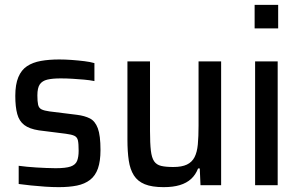

<svg xmlns="http://www.w3.org/2000/svg" viewBox="-20 -763 1233 791"><path d="M222 8Q196 8 166 6Q136 4 107.5 1Q79 -2 57 -5V-80Q73 -78 91.5 -76Q110 -74 130 -73Q150 -72 170 -71Q190 -70 209 -70Q251 -70 271 -77Q291 -84 297.5 -100Q304 -116 304 -142Q304 -171 301 -184.5Q298 -198 286.5 -203.5Q275 -209 251 -212L140 -226Q101 -232 80 -248Q59 -264 51 -293.5Q43 -323 43 -368Q43 -415 55.5 -445Q68 -475 91.5 -490.5Q115 -506 148.5 -512Q182 -518 224 -518Q249 -518 276 -516Q303 -514 327.5 -511Q352 -508 369 -503V-429Q349 -433 326 -435Q303 -437 278.5 -438.5Q254 -440 230 -440Q196 -440 175 -435Q154 -430 144 -415.5Q134 -401 134 -370Q134 -345 137 -331.5Q140 -318 151 -312.5Q162 -307 184 -304L297 -290Q329 -286 350.5 -275Q372 -264 383 -234.5Q394 -205 394 -145Q394 -99 383.5 -69Q373 -39 351 -22Q329 -5 297 1.5Q265 8 222 8Z M654 8Q606 8 576.5 -4Q547 -16 531.5 -40.5Q516 -65 510.5 -101.5Q505 -138 505 -188V-510H598V-223Q598 -173 601.5 -143Q605 -113 615 -98.5Q625 -84 644 -79.5Q663 -75 694 -75Q729 -75 750 -85Q771 -95 781.5 -115.5Q792 -136 795 -168Q798 -200 798 -246V-510H891V0H806L803 -69H796Q786 -43 767.5 -26Q749 -9 721 -0.5Q693 8 654 8Z M1029 -646V-743H1126V-646ZM1031 0V-510H1124V0Z"/></svg>

Font: Saira SemiCondensed Medium
Style: Regular
Weight: 500
Width: 4
Designer: Hector Gatti with collaboration of the Omnibus-Type team
Foundry: Omnibus-Type
Version: Version 1.101